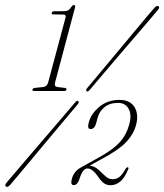

<svg xmlns="http://www.w3.org/2000/svg" viewBox="-20 -731 655 766"><path d="M191.5 -673.5Q184.5 -673.5 186.5 -680Q188.5 -686 195 -686L237 -686.5Q246 -686.5 252 -690Q258 -693.5 265.5 -704.5Q270 -711 275 -711Q281.5 -711 279.5 -702L199.5 -401Q195.5 -386.5 208 -384L241 -380Q246 -378.5 245 -373.5Q243 -368 237.5 -368H115.5Q108 -368 109.5 -374.5Q110.5 -379 120.5 -380.5L154 -384Q167.5 -386.5 172 -401.5L241.5 -661Q244.5 -673 233 -673ZM339 -373.5Q330 -362.5 325.5 -367.5Q320 -371 329 -381Q351.5 -407.5 383 -445.5Q414.5 -483.5 449 -524.5Q483.5 -565.5 514.2 -602.8Q545 -640 567 -666Q589 -692 595 -698.5Q605.5 -710.5 613 -706Q618.5 -700.5 607.5 -688.5Q602 -681.5 580.2 -656Q558.5 -630.5 526.8 -593.8Q495 -557 460 -516Q425 -475 393 -437.5Q361 -400 339 -373.5ZM278.5 -321Q285.5 -331.5 292 -327.5Q297.5 -323 288.5 -313Q267 -287.5 235.5 -250Q204 -212.5 169.2 -171Q134.5 -129.5 103 -91.5Q71.5 -53.5 49.2 -27.2Q27 -1 21 6Q10 18.5 3.5 13Q-3 8.5 8 -4.5Q13.5 -11 35.8 -37.2Q58 -63.5 90.2 -101Q122.5 -138.5 157.8 -179.8Q193 -221 225 -258.2Q257 -295.5 278.5 -321ZM266.5 -16.5Q274.5 -47.5 302 -62.5L376.5 -104Q429.5 -133 456.8 -162.5Q484 -192 495.5 -234Q506.5 -274 493 -297.2Q479.5 -320.5 451.5 -320.5Q417.5 -320.5 396.8 -303.5Q376 -286.5 369 -259.5L364 -240.5Q357.5 -216 341.5 -216Q327 -216 334 -242Q343 -277 376.2 -304.8Q409.5 -332.5 456 -332.5Q499.5 -332.5 516.8 -303.5Q534 -274.5 523 -233Q512 -193 481 -161.8Q450 -130.5 384.5 -96L337.5 -70Q357 -68 371.8 -54.8Q386.5 -41.5 399.8 -28.8Q413 -16 429 -16Q445.5 -16 456.8 -25.2Q468 -34.5 482 -59Q485.5 -64.5 490 -63.5Q494.5 -62 491.5 -55.5Q477 -20.5 459.2 -6.2Q441.5 8 421.5 8Q405.5 8 394.2 -0.2Q383 -8.5 367.5 -31.5Q347 -59 329 -59Q309.5 -59 296.5 -15.5Q288.5 7.5 274.5 7.5Q260 7.5 266.5 -16.5Z"/></svg>

Font: Fraunces 144pt Soft Thin
Style: Italic
Weight: 100
Italic angle: -16°
Version: Version 1.000;[0bf87f6ff]